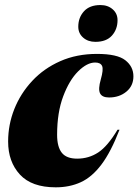

<svg xmlns="http://www.w3.org/2000/svg" viewBox="-20 -746 562 780"><path d="M366.5 -492Q333.5 -492 297.5 -456.2Q261.5 -420.5 236.8 -354.8Q212 -289 212 -198.5Q212 -149.5 231 -125.5Q250 -101.5 293.5 -101.5Q340.5 -101.5 378.8 -126.5Q417 -151.5 457.5 -219H465.5Q430.5 -128.5 392 -77.5Q353.5 -26.5 308.2 -5.8Q263 15 206.5 15Q108.5 15 60.8 -37Q13 -89 13 -171Q13 -239.5 38.2 -303Q63.5 -366.5 110.8 -417.2Q158 -468 224.8 -497.5Q291.5 -527 374 -527Q456.5 -527 489.2 -501.2Q522 -475.5 522 -436Q522 -397 493.2 -373.5Q464.5 -350 423 -350Q395 -350 386.5 -366.8Q378 -383.5 389.5 -423.5Q401 -463.5 394.8 -477.8Q388.5 -492 366.5 -492ZM367.5 -576Q337.5 -576 317.8 -593.2Q298 -610.5 298 -637.5Q298 -674.5 321 -700Q344 -725.5 388 -725.5Q418 -725.5 437.8 -708.2Q457.5 -691 457.5 -664Q457.5 -627 434.8 -601.5Q412 -576 367.5 -576Z"/></svg>

Font: Newsreader 72pt ExtraBold
Style: Italic
Weight: 800
Italic angle: -17°
Designer: Hugues Gentile
Foundry: Production Type
Version: Version 1.003; ttfautohint (v1.8.3)